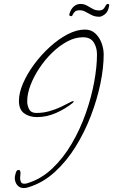

<svg xmlns="http://www.w3.org/2000/svg" viewBox="-20 -859 574 974"><path d="M101 95Q79 95 67 79.5Q55 64 55 43Q55 36 59.5 19.5Q64 3 74 3Q80 3 82 8Q84 13 84 19Q84 26 83 33Q82 40 82 44Q82 54 86 63.5Q90 73 103 73Q113 73 120 70Q189 49 245 -4Q301 -57 343.5 -129.5Q386 -202 414.5 -282.5Q443 -363 457.5 -441.5Q472 -520 472 -583Q472 -618 455.5 -644Q439 -670 401 -670Q361 -670 321 -648.5Q281 -627 244.5 -591.5Q208 -556 179.5 -513Q151 -470 134.5 -426.5Q118 -383 118 -345Q118 -323 128 -304.5Q138 -286 164 -286Q199 -286 230.5 -295Q262 -304 287.5 -316Q313 -328 329.5 -337Q346 -346 350 -346Q354 -346 354 -343Q353 -341 349 -337Q312 -307 264.5 -286Q217 -265 168 -265Q128 -265 102 -284.5Q76 -304 76 -347Q76 -388 97 -436.5Q118 -485 153.5 -533Q189 -581 233 -621Q277 -661 323 -685Q369 -709 411 -709Q443 -709 464 -689Q485 -669 495.5 -640Q506 -611 506 -583Q506 -516 489.5 -435.5Q473 -355 441 -271.5Q409 -188 363 -114Q317 -40 257.5 14Q198 68 127 90Q114 95 101 95ZM484 -774Q462 -774 445 -782.5Q428 -791 414 -799Q400 -807 385 -807Q367 -807 359.5 -799.5Q352 -792 346 -779Q344 -777 342 -777Q338 -777 334.5 -779Q331 -781 331 -783Q337 -810 352.5 -824.5Q368 -839 388 -839Q406 -839 420.5 -831Q435 -823 449.5 -814.5Q464 -806 483 -806Q502 -806 509.5 -819.5Q517 -833 523 -839Q526 -839 530.5 -838Q535 -837 534 -832Q529 -799 512 -786.5Q495 -774 484 -774Z"/></svg>

Font: Licorice
Style: Regular
Weight: 400
Designer: Robert E. Leuschke
Foundry: Robert E. Leuschke
Version: Version 1.010; ttfautohint (v1.8.3)